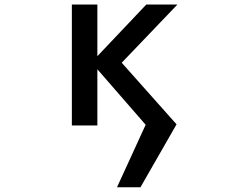

<svg xmlns="http://www.w3.org/2000/svg" viewBox="-20 -542 1040 831"><path d="M587.9 268.6H486.3L610.4 -2L401.4 -242.2V1H291V-522.5H401.4V-298.8L613.3 -522.5H748L506.8 -270.5L744.1 -3.9Z"/></svg>

Font: Gen Shin Gothic Monospace Medium
Style: Regular
Weight: 500
Designer: [Source Han Sans]
Ryoko NISHIZUKA  (kana & ideographs); Paul D. Hunt (Latin, Greek & Cyrillic); Wenlong ZHANG  (bopomofo
Version: Version 1.002.20150607